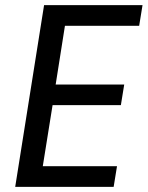

<svg xmlns="http://www.w3.org/2000/svg" viewBox="-20 -725 573 745"><path d="M39 0 151 -705H533L520 -625H232L196 -397H462L449 -317H184L146 -80H434L421 0Z"/></svg>

Font: Nunito Sans 10pt Condensed SemiBold
Style: Italic
Weight: 600
Width: 3
Italic angle: -9°
Designer: Vernon Adams
Foundry: Vernon Adams
Version: Version 3.101;gftools[0.9.27]